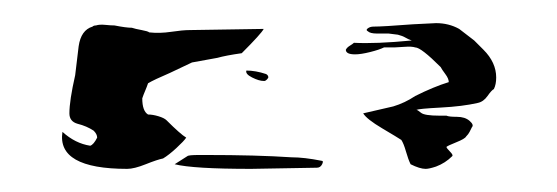

<svg xmlns="http://www.w3.org/2000/svg" viewBox="-20 -400 482 166"><path d="M286 -363Q305 -362 336 -365Q333 -366 330.5 -367.5Q328 -369 324 -370L316 -371H306Q300 -371 298 -373Q296 -374 298 -375.5Q300 -377 303 -377Q311 -377 337 -379L357 -380Q368 -380 377 -375L390 -365L398 -357Q409 -346 409 -333Q409 -327 407 -323Q405 -322 401.5 -317Q398 -312 393 -311Q380 -308 361 -307Q342 -306 340 -305Q341 -305 344 -302.5Q347 -300 360 -300H366Q368 -299 375 -299Q382 -299 386 -295.5Q390 -292 388 -290Q387 -288 386 -286Q385 -284 383 -282Q382 -280 374.5 -277Q367 -274 366 -273Q366 -272 369 -269Q372 -266 371 -265Q365 -259 357 -256Q351 -254 348 -254Q343 -254 335 -258Q333 -262 331 -269Q329 -276 327 -279Q324 -281 310.5 -289Q297 -297 294 -302L320 -308Q330 -311 339 -317Q355 -325 368 -329Q368 -332 365 -336Q362 -340 361 -342Q344 -359 339 -359Q336 -360 329.5 -359.5Q323 -359 321 -359H312Q308 -357 300 -355Q292 -353 287 -353Q279 -353 279 -357Q280 -359 282.5 -360.5Q285 -362 286 -363ZM144 -374Q138 -374 128 -372.5Q118 -371 109 -372Q108 -373 102.5 -374Q97 -375 94 -376Q89 -376 79 -378Q76 -378 71 -378.5Q66 -379 63 -378Q61 -378 60 -377Q50 -374 48 -360L45 -335Q40 -313 40 -302Q40 -295 47 -293Q55 -291 61 -287Q64 -284 64 -281Q61 -275 58 -274Q45 -276 34 -286Q29 -254 90 -254Q96 -254 106 -258Q116 -262 121 -263Q126 -266 132.5 -272Q139 -278 141 -281Q136 -284 124 -296Q122 -298 117 -299.5Q112 -301 108 -301Q103 -304 103 -315Q104 -318 105.5 -321.5Q107 -325 108 -328Q113 -331 127 -337L146 -346L168 -350Q175 -352 189 -354Q206 -371 208 -375ZM210 -336Q212 -335 212 -333Q211 -331 209 -330H208Q204 -330 198 -333Q192 -336 193 -339Q201 -339 210 -336ZM131 -258Q147 -254 197 -254L254 -255Q257 -255 258.5 -258Q260 -261 258 -261Q243 -264 232 -264Q202 -266 158 -266H152Q143 -266 142 -265Z"/></svg>

Font: BM Euljiro oraeorae
Style: Regular
Weight: 400
Designer: Bongjin Kim; Bomjun Kim; Myungsoo Han; Hyesun Chae; Mikyoung Jeong; Wujin Sim; Minjae Kang; Suwha Jang;
Foundry: Sandoll Inc.
Version: Version 1.000;hotconv 1.0.109;makeexe 2.5.65596